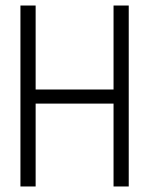

<svg xmlns="http://www.w3.org/2000/svg" viewBox="-20 -675 540 695"><path d="M54 0V-655H109V-351H391V-655H446V0H391V-300H109V0Z"/></svg>

Font: Lekton
Style: Regular
Weight: 400
Designer: Paolo Mazzetti, Luciano Perondi, Raffaele Flato, Elena Papassissa, Emilio Macchia, Michela Povoleri, Tobias Seemiller, R
Version: Version 34.000